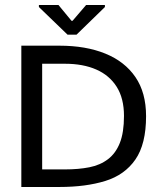

<svg xmlns="http://www.w3.org/2000/svg" viewBox="-20 -745 637 765"><path d="M148 -70V-491H239Q311 -491 363.5 -468Q416 -445 445 -399Q474 -353 474 -283Q474 -217 457.5 -175.5Q441 -134 410 -110.5Q379 -87 336 -78.5Q293 -70 239 -70Q229 -70 208 -70Q187 -70 148 -70ZM562 -282Q562 -376 519.5 -438Q477 -500 399.5 -531.5Q322 -563 217 -563Q203 -563 169 -563Q135 -563 65 -563V0Q131 0 166 0Q201 0 217 0Q322 0 399.5 -24Q477 -48 519.5 -109.5Q562 -171 562 -282ZM249 -607 135 -717V-725H213L265 -662H269L323 -725H398V-717L285 -607Z"/></svg>

Font: Darker Grotesque SemiBold
Style: Regular
Weight: 600
Designer: Gabriel Lam
Foundry: TypeRant
Version: Version 1.000;gftools[0.9.28]